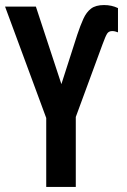

<svg xmlns="http://www.w3.org/2000/svg" viewBox="-20 -740 501 760"><path d="M163 0V-273L0 -714H122L223 -407L286 -603Q298 -639 310 -665.5Q322 -692 340.5 -706Q359 -720 392 -720Q422 -720 447 -708V-612Q435 -617 424 -617Q411 -617 404.5 -607.5Q398 -598 386 -565L280 -277V0Z"/></svg>

Font: Noto Sans ExtraCondensed SemiBold
Style: Regular
Weight: 600
Width: 2
Designer: Monotype Design Team
Foundry: Monotype Imaging Inc.
Version: Version 2.013; ttfautohint (v1.8.4.7-5d5b)